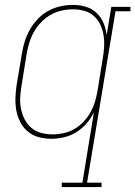

<svg xmlns="http://www.w3.org/2000/svg" viewBox="-20 -558 552 783"><path d="M232 205V187H316L363 -100Q351 -75 332.5 -54Q314 -33 290.5 -18.5Q267 -4 240.5 2Q214 8 189 8Q162 8 137 1Q112 -6 93 -22Q74 -38 62.5 -60.5Q51 -83 46.5 -108Q42 -133 43 -160Q44 -187 48 -213L70 -343Q74 -368 82 -392.5Q90 -417 103.5 -440Q117 -463 136 -482.5Q155 -502 178.5 -514.5Q202 -527 227 -532.5Q252 -538 278 -538Q305 -538 330 -530.5Q355 -523 373.5 -505.5Q392 -488 402 -464.5Q412 -441 415 -415L434 -530H512V-512H451L335 187H394V205ZM195 -10Q217 -10 240 -15Q263 -20 283.5 -32Q304 -44 321 -62Q338 -80 349.5 -101Q361 -122 367.5 -144Q374 -166 378 -189L399 -319Q403 -342 404.5 -366Q406 -390 402.5 -413Q399 -436 389.5 -456.5Q380 -477 363.5 -492Q347 -507 324.5 -513.5Q302 -520 278 -520Q255 -520 232 -515Q209 -510 187.5 -498Q166 -486 148.5 -468Q131 -450 119 -429Q107 -408 100 -385.5Q93 -363 89 -340L68 -210Q64 -186 62.5 -162Q61 -138 65.5 -115Q70 -92 80.5 -71.5Q91 -51 108 -36.5Q125 -22 148 -16Q171 -10 195 -10Z"/></svg>

Font: Iosevka Curly Slab ThObl
Style: Regular
Weight: 100
Italic angle: -9°
Monospace: yes
Designer: Belleve Invis
Foundry: Belleve Invis
Version: Version 11.0.0; ttfautohint (v1.8.3)